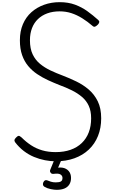

<svg xmlns="http://www.w3.org/2000/svg" viewBox="-20 -1473 1069 1776"><path d="M495 19Q447 19 395.5 9Q344 -1 294.5 -21.5Q245 -42 200.5 -76Q156 -110 120 -157Q113 -168 113.5 -177Q114 -186 128 -200Q142 -215 151.5 -216.5Q161 -218 180 -201Q221 -160 267.5 -129.5Q314 -99 370 -82.5Q426 -66 495 -66Q572 -66 633 -87.5Q694 -109 736.5 -150Q779 -191 801 -248.5Q823 -306 823 -379Q823 -446 801 -494Q779 -542 738.5 -576.5Q698 -611 644.5 -637.5Q591 -664 528 -687Q475 -708 423 -732Q371 -756 324 -787.5Q277 -819 241 -862Q205 -905 184.5 -963.5Q164 -1022 164 -1101Q164 -1184 192 -1249.5Q220 -1315 270.5 -1360Q321 -1405 388 -1429Q455 -1453 532 -1453Q611 -1453 673.5 -1430Q736 -1407 788 -1369.5Q840 -1332 889 -1288Q900 -1278 898 -1267.5Q896 -1257 886 -1246Q873 -1233 861.5 -1227.5Q850 -1222 839 -1231Q789 -1274 740 -1304.5Q691 -1335 640 -1351.5Q589 -1368 532 -1368Q468 -1368 417.5 -1349.5Q367 -1331 331 -1296.5Q295 -1262 276 -1212.5Q257 -1163 257 -1101Q257 -1023 282 -970.5Q307 -918 350 -882.5Q393 -847 447 -821.5Q501 -796 560 -774Q623 -750 686 -719.5Q749 -689 801 -644.5Q853 -600 884.5 -535.5Q916 -471 916 -379Q916 -289 886.5 -215.5Q857 -142 801.5 -89.5Q746 -37 668.5 -9Q591 19 495 19ZM504 283Q483 283 450 276.5Q417 270 390 254Q379 247 377.5 235.5Q376 224 381 213Q388 199 397 195Q406 191 419 196Q430 201 450 207.5Q470 214 496 214Q528 214 543 205.5Q558 197 558 173Q558 153 540 141Q522 129 478 135Q467 136 460.5 134Q454 132 449 125Q443 118 442.5 111Q442 104 445 97L490 -13H556L506 105L476 89Q521 72 557.5 78Q594 84 615.5 109Q637 134 637 173Q637 208 621.5 233Q606 258 576.5 270.5Q547 283 504 283Z"/></svg>

Font: Playwrite ID
Style: Regular
Weight: 400
Designer: Veronika Burian, José Scaglione
Foundry: TypeTogether
Version: Version 1.002